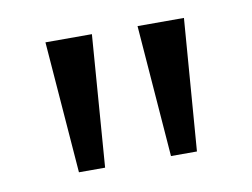

<svg xmlns="http://www.w3.org/2000/svg" viewBox="-43 -770 486 370"><g transform="rotate(-10 200.5 -585.0)"><path d="M155.8 -713.9 136.2 -456.1H85L64.9 -713.9ZM335.9 -713.9 315.9 -456.1H265.1L245.1 -713.9Z"/></g></svg>

Font: f02698313
Style: Regular
Weight: 400
Foundry: Ascender Corporation
Version: Version 1.10